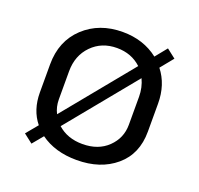

<svg xmlns="http://www.w3.org/2000/svg" viewBox="-99 -626 781 752"><g transform="rotate(20 291.5 -250.5)"><path d="M479.2 -516.7 516.7 -487.5 473.3 -434.2Q516.7 -379.2 516.7 -300V-183.3Q516.7 -90 453.8 -36.7Q390.8 16.7 291.7 16.7Q201.7 16.7 140.8 -27.5L104.2 16.7L66.7 -12.5L106.7 -60.8Q66.7 -110 66.7 -183.3V-300Q66.7 -397.5 130.4 -457.1Q194.2 -516.7 291.7 -516.7Q378.3 -516.7 440 -468.3ZM291.7 -450Q228.3 -450 187.1 -407.9Q145.8 -365.8 145.8 -300V-183.3Q145.8 -151.7 159.2 -125.8L393.3 -411.7Q352.5 -450 291.7 -450ZM421.7 -371.7 188.3 -86.7Q229.2 -50 291.7 -50Q357.5 -50 397.5 -88.8Q437.5 -127.5 437.5 -183.3V-300Q437.5 -338.3 421.7 -371.7Z"/></g></svg>

Font: BoonBaan
Style: Regular
Weight: 400
Designer: Sungsit Sawaiwan
Foundry: FontUni
Version: Version 2.0